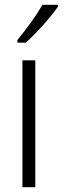

<svg xmlns="http://www.w3.org/2000/svg" viewBox="-20 -785 263 805"><path d="M128 0H74V-532H128ZM223 -757Q208 -735 184.5 -707Q161 -679 135 -652Q109 -625 88 -606H53V-617Q83 -654 110.5 -692Q138 -730 158 -765H223Z"/></svg>

Font: Noto Sans Khmer Condensed Light
Style: Regular
Weight: 300
Width: 3
Designer: Danh Hong and the Monotype Design Team
Foundry: Monotype Imaging Inc.
Version: Version 2.004; ttfautohint (v1.8.4.7-5d5b)